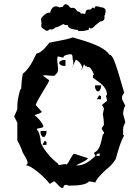

<svg xmlns="http://www.w3.org/2000/svg" viewBox="-20 -889 660 909"><path d="M426 -849 420 -854 407 -843C406 -843 403 -844 399 -844C388 -844 385 -833 385 -830V-826L380 -823C374 -825 369 -827 363 -824C361 -831 355 -835 347 -835C345 -835 339 -852 325 -852C323 -852 321 -852 319 -851C317 -852 314 -853 311 -854C303 -867 300 -866 292 -869C283 -869 279 -861 278 -857L261 -854C256 -857 250 -859 245 -859C232 -859 222 -849 217 -828C215 -829 213 -829 210 -829C200 -829 179 -812 174 -799C174 -794 177 -778 177 -776C177 -775 175 -775 175 -769C175 -768 176 -761 179 -757L198 -744C199 -744 201 -743 203 -743C205 -743 215 -748 215 -751C217 -751 219 -750 223 -749C231 -749 237 -754 244 -760H248C254 -760 278 -775 279 -775C285 -771 290 -770 293 -770C295 -770 297 -770 300 -771C304 -750 328 -751 347 -747L350 -748V-742H362C378 -742 389 -745 400 -748C401 -756 401 -758 401 -759C403 -758 405 -757 410 -754C425 -757 431 -770 434 -772H435C450 -784 450 -784 454 -787C469 -788 475 -796 475 -805C475 -807 475 -810 474 -812C477 -819 480 -828 480 -836C480 -846 475 -854 455 -855C451 -857 445 -859 439 -859H432C428 -853 427 -851 426 -849ZM380 -823ZM380 -823ZM261 -596V-586C275 -577 273 -577 290 -577V-605C273 -605 275 -605 261 -596ZM172 -269C172 -252 172 -255 181 -241H191C200 -255 200 -252 200 -269ZM191 -222 181 -203H200C200 -221 203 -216 191 -222ZM172 -175ZM430 -485C430 -468 430 -471 439 -457H449C458 -471 458 -468 458 -485ZM449 -438 439 -419H458C458 -437 461 -432 449 -438ZM430 -391ZM325 -712C311 -706 274 -698 214 -687C188 -653 167 -636 153 -636C131 -588 110 -556 88 -540C76 -473 85 -466 76 -466C76 -464 62 -424 62 -385V-374C62 -371 57 -358 47 -338L62 -308V-230C62 -214 68 -224 88 -166C106 -137 111 -125 111 -118C111 -110 104 -111 104 -106C129 -106 195 -47 214 -20H219L234 -30H239C257 -10 268 0 270 0H280C280 -10 285 -14 295 -14L305 -10C358 -10 390 -16 401 -30H406L432 -25C432 -34 448 -54 482 -86C498 -97 514 -114 528 -136C542 -189 555 -227 568 -248C565 -248 563 -249 563 -252V-278C563 -287 566 -297 573 -308C573 -313 570 -326 563 -348C563 -363 566 -377 573 -389L558 -419V-434L568 -450C534 -565 518 -630 498 -630C474 -666 409 -688 325 -712ZM280 -616C280 -624 290 -630 310 -632H315C322 -632 324 -627 324 -607C326 -607 327 -601 327 -593C327 -583 326 -571 325 -571C325 -571 324 -572 324 -574L339 -607C354 -599 364 -587 369 -572L364 -552L378 -585L386 -573C388 -590 386 -572 394 -572H400C408 -570 416 -558 425 -536C422 -536 420 -534 420 -531V-521C451 -497 481 -484 487 -444L482 -434L487 -414C487 -408 469 -401 462 -390C465 -390 469 -384 472 -374L467 -349C470 -331 472 -314 472 -298L462 -283V-278L472 -263V-258C472 -255 470 -253 467 -253C457 -209 453 -179 426 -166V-162L432 -151C401 -121 373 -106 350 -106H340C340 -108 396 -130 396 -140L332 -161H331C322 -161 306 -117 295 -110C293 -111 291 -112 288 -112C279 -112 269 -108 262 -108C258 -108 255 -109 255 -114C220 -141 193 -173 174 -210C171 -246 164 -268 154 -276C154 -285 179 -279 186 -290C178 -314 149 -342 144 -342C144 -348 171 -349 178 -360L149 -392C159 -422 213 -499 213 -509L184 -530C185 -532 188 -533 192 -533C202 -533 217 -530 228 -530C237 -530 243 -531 243 -537C252 -542 255 -551 255 -562C255 -575 251 -592 251 -605C251 -611 251 -617 254 -622ZM436 -151C436 -157 439 -161 446 -162H452V-151Z"/></svg>

Font: GNUTypewriter
Style: Standard
Weight: 400
Version: Version 001.000